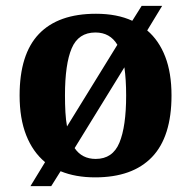

<svg xmlns="http://www.w3.org/2000/svg" viewBox="-20 -596 653 656"><path d="M134 -42Q92 -77 69.5 -134Q47 -191 47 -270Q47 -411 113 -480Q179 -549 308 -549Q380 -549 432 -525L464 -576H534L483 -492Q523 -458 544.5 -402.5Q566 -347 566 -270Q566 -129 499.5 -59.5Q433 10 305 10Q238 10 187 -11L155 40H84ZM381 -443Q356 -485 306 -485Q248 -485 225 -431Q202 -377 202 -270Q202 -239 203.5 -212.5Q205 -186 209 -164ZM307 -53Q365 -53 388 -108.5Q411 -164 411 -270Q411 -324 405 -366L235 -90Q260 -53 307 -53Z"/></svg>

Font: NotoSerif-Bold
Style: Regular
Weight: 700
Designer: Monotype Design Team
Foundry: Monotype Imaging Inc.
Version: Version 2.007; ttfautohint (v1.8) -l 8 -r 50 -G 200 -x 14 -D